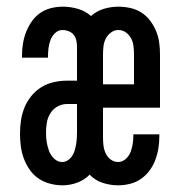

<svg xmlns="http://www.w3.org/2000/svg" viewBox="-20 -548 540 576"><path d="M167 8Q149 8 130 3Q111 -2 95.5 -12.5Q80 -23 69 -39Q58 -55 51.5 -72.5Q45 -90 42.5 -109Q40 -128 40 -147Q40 -167 43 -187Q46 -207 53.5 -225.5Q61 -244 74 -260Q87 -276 104 -286.5Q121 -297 141 -301.5Q161 -306 181 -306H211V-408Q211 -417 209 -426.5Q207 -436 201 -443.5Q195 -451 186 -454.5Q177 -458 168 -458Q155 -458 145.5 -449Q136 -440 131.5 -428Q127 -416 125.5 -403.5Q124 -391 124 -379V-375H46V-382Q46 -400 49 -418Q52 -436 58.5 -452.5Q65 -469 75.5 -484Q86 -499 100.5 -509Q115 -519 132.5 -523.5Q150 -528 168 -528Q191 -528 213.5 -521.5Q236 -515 253 -500Q270 -515 291.5 -521.5Q313 -528 335 -528Q353 -528 371 -524Q389 -520 404 -510.5Q419 -501 430 -486.5Q441 -472 448 -455.5Q455 -439 457.5 -421Q460 -403 460 -385V-225H289V-135Q289 -123 290.5 -111Q292 -99 297 -88Q302 -77 312 -69.5Q322 -62 334 -62Q347 -62 357 -71Q367 -80 371.5 -91.5Q376 -103 378 -115.5Q380 -128 380 -141V-145H458V-138Q458 -120 455 -102Q452 -84 445.5 -67Q439 -50 428 -35.5Q417 -21 402.5 -11Q388 -1 370 3.5Q352 8 334 8Q311 8 288 0.5Q265 -7 249 -24Q233 -8 211.5 0Q190 8 167 8ZM289 -295H382V-385Q382 -397 380.5 -409.5Q379 -422 373.5 -432.5Q368 -443 358 -450.5Q348 -458 335 -458Q323 -458 313 -450.5Q303 -443 297.5 -432.5Q292 -422 290.5 -409.5Q289 -397 289 -385ZM167 -62Q176 -62 184 -67.5Q192 -73 197 -81Q202 -89 204.5 -98Q207 -107 208.5 -116Q210 -125 210.5 -134Q211 -143 211 -153V-236H181Q166 -236 152.5 -228.5Q139 -221 131 -208Q123 -195 120.5 -180Q118 -165 118 -150Q118 -136 120 -122.5Q122 -109 127 -95.5Q132 -82 142.5 -72Q153 -62 167 -62Z"/></svg>

Font: Iosevka Term
Style: Regular
Weight: 400
Monospace: yes
Designer: Belleve Invis
Foundry: Belleve Invis
Version: Version 30.0.1